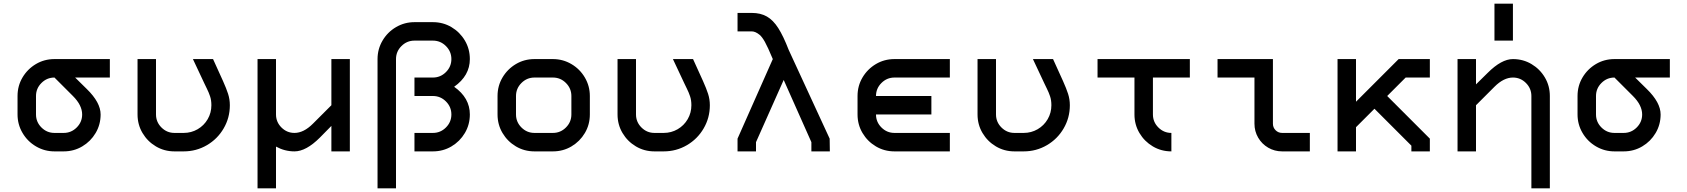

<svg xmlns="http://www.w3.org/2000/svg" viewBox="-20 -820 9140 1040"><path d="M575 -400H387L450 -338Q525 -265 525 -200Q525 -145 498 -99.5Q471 -54 425.5 -27Q380 0 325 0H275Q221 0 175 -27Q129 -54 102 -100Q75 -146 75 -200V-300Q75 -355 102 -400.5Q129 -446 174.5 -473Q220 -500 275 -500H575ZM275 -100H325Q366 -100 395.5 -129.5Q425 -159 425 -200Q425 -250 375 -300L275 -400Q234 -400 204.5 -370.5Q175 -341 175 -300V-200Q175 -159 204.5 -129.5Q234 -100 275 -100Z M725 -200V-500H825V-200Q825 -159 854.5 -129.5Q884 -100 925 -100H975Q1016 -100 1050.5 -120Q1085 -140 1105 -174.5Q1125 -209 1125 -250Q1125 -277 1118 -298Q1111 -319 1101 -339Q1091 -359 1087 -368L1025 -500H1134L1188 -381Q1206 -341 1215.5 -311.5Q1225 -282 1225 -250Q1225 -182 1191.5 -124.5Q1158 -67 1100.5 -33.5Q1043 0 975 0H925Q870 0 824.5 -27Q779 -54 752 -99.5Q725 -145 725 -200Z M1575 0Q1522 0 1475 -26V200H1375V-500H1475V-200Q1475 -159 1504.5 -129.5Q1534 -100 1575 -100Q1625 -100 1675 -150L1775 -250V-500H1875V0H1775V-138L1713 -75Q1638 0 1575 0Z M2225 -700H2325Q2380 -700 2425.5 -673Q2471 -646 2498 -600.5Q2525 -555 2525 -500Q2525 -410 2440 -350Q2525 -290 2525 -200Q2525 -145 2498 -99.5Q2471 -54 2425.5 -27Q2380 0 2325 0H2225V-100H2325Q2366 -100 2395.5 -129.5Q2425 -159 2425 -200Q2425 -241 2395.5 -270.5Q2366 -300 2325 -300H2225V-400H2325Q2366 -400 2395.5 -429.5Q2425 -459 2425 -500Q2425 -541 2395.5 -570.5Q2366 -600 2325 -600H2225Q2184 -600 2154.5 -570.5Q2125 -541 2125 -500V200H2025V-500Q2025 -554 2052 -600Q2079 -646 2125 -673Q2171 -700 2225 -700Z M2975 0H2875Q2820 0 2774.5 -27Q2729 -54 2702 -99.5Q2675 -145 2675 -200V-300Q2675 -355 2702 -400.5Q2729 -446 2774.5 -473Q2820 -500 2875 -500H2975Q3029 -500 3075 -473Q3121 -446 3148 -400Q3175 -354 3175 -300V-200Q3175 -145 3148 -99.5Q3121 -54 3075.5 -27Q3030 0 2975 0ZM2875 -100H2975Q3016 -100 3045.5 -129.5Q3075 -159 3075 -200V-300Q3075 -341 3045.5 -370.5Q3016 -400 2975 -400H2875Q2834 -400 2804.5 -370.5Q2775 -341 2775 -300V-200Q2775 -159 2804.5 -129.5Q2834 -100 2875 -100Z M3325 -200V-500H3425V-200Q3425 -159 3454.5 -129.5Q3484 -100 3525 -100H3575Q3616 -100 3650.5 -120Q3685 -140 3705 -174.5Q3725 -209 3725 -250Q3725 -277 3718 -298Q3711 -319 3701 -339Q3691 -359 3687 -368L3625 -500H3734L3788 -381Q3806 -341 3815.5 -311.5Q3825 -282 3825 -250Q3825 -182 3791.5 -124.5Q3758 -67 3700.5 -33.5Q3643 0 3575 0H3525Q3470 0 3424.5 -27Q3379 -54 3352 -99.5Q3325 -145 3325 -200Z M4474 -69 4475 0H4375V-50L4225 -387L4075 -50V0H3975V-69L4166 -500Q4138 -567 4123 -593.5Q4108 -620 4095 -631Q4072 -650 4052 -650H3975V-750H4052Q4100 -750 4134 -730.5Q4168 -711 4195.5 -668Q4223 -625 4252 -550Z M4825 -500H5125V-400H4825Q4784 -400 4754.5 -370.5Q4725 -341 4725 -300H5025V-200H4725Q4725 -159 4754.5 -129.5Q4784 -100 4825 -100H5125V0H4825Q4770 0 4724.5 -27Q4679 -54 4652 -99.5Q4625 -145 4625 -200V-300Q4625 -355 4652 -400.5Q4679 -446 4724.5 -473Q4770 -500 4825 -500Z M5275 -200V-500H5375V-200Q5375 -159 5404.5 -129.5Q5434 -100 5475 -100H5525Q5566 -100 5600.5 -120Q5635 -140 5655 -174.5Q5675 -209 5675 -250Q5675 -277 5668 -298Q5661 -319 5651 -339Q5641 -359 5637 -368L5575 -500H5684L5738 -381Q5756 -341 5765.5 -311.5Q5775 -282 5775 -250Q5775 -182 5741.5 -124.5Q5708 -67 5650.5 -33.5Q5593 0 5525 0H5475Q5420 0 5374.5 -27Q5329 -54 5302 -99.5Q5275 -145 5275 -200Z M6125 -200V-400H5925V-500H6425V-400H6225V-200Q6225 -159 6254.5 -129.5Q6284 -100 6325 -100V0Q6270 0 6224.5 -27Q6179 -54 6152 -99.5Q6125 -145 6125 -200Z M6775 -400H6575V-500H6875V-150Q6875 -129 6889.5 -114.5Q6904 -100 6925 -100H7075V0H6925Q6884 0 6849.5 -20Q6815 -40 6795 -74.5Q6775 -109 6775 -150Z M7625 -31 7425 -231 7325 -131V0H7225V-500H7325V-269L7556 -500H7725V-400H7594L7494 -300L7725 -69V0H7625Z M8175 -500Q8230 -500 8275.5 -473Q8321 -446 8348 -400.5Q8375 -355 8375 -300V200H8275V-300Q8275 -341 8245.5 -370.5Q8216 -400 8175 -400Q8125 -400 8075 -350L7975 -250V0H7875V-500H7975V-363L8038 -425Q8113 -500 8175 -500ZM8175 -800V-600H8075V-800Z M9025 -400H8837L8900 -338Q8975 -265 8975 -200Q8975 -145 8948 -99.5Q8921 -54 8875.5 -27Q8830 0 8775 0H8725Q8671 0 8625 -27Q8579 -54 8552 -100Q8525 -146 8525 -200V-300Q8525 -355 8552 -400.5Q8579 -446 8624.5 -473Q8670 -500 8725 -500H9025ZM8725 -100H8775Q8816 -100 8845.5 -129.5Q8875 -159 8875 -200Q8875 -250 8825 -300L8725 -400Q8684 -400 8654.5 -370.5Q8625 -341 8625 -300V-200Q8625 -159 8654.5 -129.5Q8684 -100 8725 -100Z"/></svg>

Font: Monoikos Medium
Style: Regular
Weight: 500
Designer: Brian Krent
Version: Version 0.088